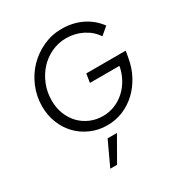

<svg xmlns="http://www.w3.org/2000/svg" viewBox="-221 -869 1227 1300"><g transform="rotate(-30 392.5 -218.5)"><path d="M73 0ZM743 -314Q731 -243 699 -183.5Q667 -124 621 -81Q575 -38 517 -14Q459 10 394 10Q326 10 267 -15.5Q208 -41 165 -85Q122 -129 97.5 -190Q73 -251 73 -321Q73 -400 103 -471.5Q133 -543 184 -595.5Q235 -648 303.5 -679.5Q372 -711 448 -711Q535 -711 605.5 -677Q676 -643 723 -579L664 -529Q630 -581 571 -611Q512 -641 443 -641Q383 -641 329 -616Q275 -591 235.5 -548Q196 -505 172.5 -447Q149 -389 149 -323Q149 -266 168 -217.5Q187 -169 220.5 -134Q254 -99 300 -79Q346 -59 399 -59Q448 -59 491.5 -76.5Q535 -94 570 -125.5Q605 -157 629.5 -201Q654 -245 664 -298H433L444 -366H752ZM349 87H422L315 274H262Z"/></g></svg>

Font: Red Hat Text
Style: Italic
Weight: 400
Italic angle: -12°
Designer: Pentagram / MCKL
Foundry: Pentagram / MCKL
Version: Version 1.005; Red Hat Text Italic